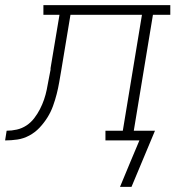

<svg xmlns="http://www.w3.org/2000/svg" viewBox="-76 -550 696 752"><path d="M394 182 433 88 470 0H337V-38H405L480 -492H200L164 -275Q160 -252 156 -228.5Q152 -205 146 -181.5Q140 -158 131.5 -134.5Q123 -111 109.5 -89.5Q96 -68 78.5 -49.5Q61 -31 38.5 -19Q16 -7 -8 -3.5Q-32 0 -56 0L-50 -38Q-30 -38 -10 -42.5Q10 -47 27.5 -58.5Q45 -70 58 -87Q71 -104 80.5 -122.5Q90 -141 96.5 -160Q103 -179 107 -198.5Q111 -218 114.5 -238Q118 -258 122 -277Q122 -277 122 -277.5Q122 -278 122 -278V-280Q122 -280 122 -281Q122 -282 122 -283L157 -492H94V-530H591V-492H523L448 -38H531L439 182Z"/></svg>

Font: Iosevka Slab XLtExObl
Style: Regular
Weight: 200
Width: 7
Italic angle: -9°
Monospace: yes
Designer: Belleve Invis
Foundry: Belleve Invis
Version: Version 11.1.1; ttfautohint (v1.8.3)